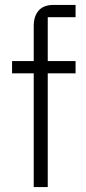

<svg xmlns="http://www.w3.org/2000/svg" viewBox="-20 -760 349 780"><path d="M117 0V-462H29V-512H117V-655Q117 -694 137 -717Q157 -740 197 -740H287V-690H174V-512H287V-462H174V0Z"/></svg>

Font: IBM Plex Sans Light
Style: Regular
Weight: 300
Designer: Mike Abbink, Paul van der Laan, Pieter van Rosmalen
Foundry: Bold Monday
Version: Version 3.201